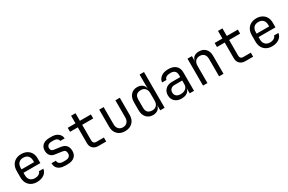

<svg xmlns="http://www.w3.org/2000/svg" viewBox="149 -2058 5101 3395"><g transform="rotate(-30 2700.0 -360.0)"><path d="M300 10Q235 10 186.5 -16.5Q138 -43 111 -92.5Q84 -142 84 -210V-340Q84 -409 111 -458Q138 -507 186.5 -533.5Q235 -560 300 -560Q365 -560 413.5 -534Q462 -508 489 -461Q516 -414 516 -350V-252H172V-200Q172 -139 207 -103.5Q242 -68 300 -68Q350 -68 382.5 -87.5Q415 -107 422 -140H512Q503 -71 445 -30.5Q387 10 300 10ZM428 -313V-350Q428 -415 394.5 -450.5Q361 -486 300 -486Q239 -486 205.5 -450.5Q172 -415 172 -350V-322H435Z M878 8Q817 8 773.5 -10.5Q730 -29 707.5 -64.5Q685 -100 685 -151H775Q775 -113 802 -91.5Q829 -70 878 -70H922Q972 -70 999.5 -92Q1027 -114 1027 -154Q1027 -190 1011 -210Q995 -230 962 -234L810 -256Q754 -264 723 -302.5Q692 -341 692 -404Q692 -476 741.5 -517Q791 -558 878 -558H922Q1002 -558 1052.5 -518.5Q1103 -479 1107 -415H1016Q1014 -444 988.5 -463Q963 -482 922 -482H878Q832 -482 806 -461Q780 -440 780 -404Q780 -376 793.5 -359Q807 -342 833 -338L975 -318Q1045 -308 1080 -267Q1115 -226 1115 -154Q1115 -77 1064.5 -34.5Q1014 8 922 8Z M1555 0Q1487 0 1446 -39.5Q1405 -79 1405 -145V-468H1247V-550H1405V-705H1495V-550H1720V-468H1495V-145Q1495 -117 1511.5 -99.5Q1528 -82 1555 -82H1715V0Z M2099 10Q2004 10 1947 -46.5Q1890 -103 1890 -200V-550H1980V-200Q1980 -140 2012 -104.5Q2044 -69 2099 -69Q2155 -69 2187.5 -104.5Q2220 -140 2220 -200V-550H2310V-200Q2310 -103 2252 -46.5Q2194 10 2099 10Z M2668 10Q2586 10 2536.5 -45Q2487 -100 2487 -194V-355Q2487 -450 2536 -505Q2585 -560 2668 -560Q2736 -560 2778 -523Q2820 -486 2820 -424L2800 -445H2820L2818 -570V-730H2908V0H2818V-105H2800L2818 -126Q2818 -63 2777 -26.5Q2736 10 2668 10ZM2698 -68Q2754 -68 2786 -103Q2818 -138 2818 -200V-350Q2818 -412 2786 -447Q2754 -482 2698 -482Q2641 -482 2609 -452.5Q2577 -423 2577 -355V-195Q2577 -128 2609 -98Q2641 -68 2698 -68Z M3252 10Q3167 10 3117 -37.5Q3067 -85 3067 -162Q3067 -213 3090 -251Q3113 -289 3154 -310.5Q3195 -332 3248 -332H3418V-375Q3418 -429 3389 -455.5Q3360 -482 3301 -482Q3249 -482 3217 -463Q3185 -444 3183 -410H3093Q3098 -475 3153.5 -517.5Q3209 -560 3301 -560Q3401 -560 3454.5 -512Q3508 -464 3508 -378V0H3419V-100H3404L3418 -120Q3418 -80 3398 -51Q3378 -22 3341 -6Q3304 10 3252 10ZM3274 -66Q3340 -66 3379 -98Q3418 -130 3418 -185V-262H3258Q3214 -262 3186.5 -235.5Q3159 -209 3159 -165Q3159 -119 3189.5 -92.5Q3220 -66 3274 -66Z M3692 0V-550H3782V-445H3801L3782 -424Q3782 -489 3821 -524.5Q3860 -560 3929 -560Q4012 -560 4061 -509Q4110 -458 4110 -370V0H4020V-354Q4020 -417 3988.5 -450.5Q3957 -484 3903 -484Q3847 -484 3814.5 -449Q3782 -414 3782 -350V0Z M4555 0Q4487 0 4446 -39.5Q4405 -79 4405 -145V-468H4247V-550H4405V-705H4495V-550H4720V-468H4495V-145Q4495 -117 4511.5 -99.5Q4528 -82 4555 -82H4715V0Z M5100 10Q5035 10 4986.5 -16.5Q4938 -43 4911 -92.5Q4884 -142 4884 -210V-340Q4884 -409 4911 -458Q4938 -507 4986.5 -533.5Q5035 -560 5100 -560Q5165 -560 5213.5 -534Q5262 -508 5289 -461Q5316 -414 5316 -350V-252H4972V-200Q4972 -139 5007 -103.5Q5042 -68 5100 -68Q5150 -68 5182.5 -87.5Q5215 -107 5222 -140H5312Q5303 -71 5245 -30.5Q5187 10 5100 10ZM5228 -313V-350Q5228 -415 5194.5 -450.5Q5161 -486 5100 -486Q5039 -486 5005.5 -450.5Q4972 -415 4972 -350V-322H5235Z"/></g></svg>

Font: JetBrains Mono
Style: Regular
Weight: 400
Monospace: yes
Designer: Philipp Nurullin, Konstantin Bulenkov
Foundry: JetBrains
Version: Version 2.305